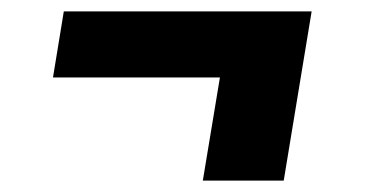

<svg xmlns="http://www.w3.org/2000/svg" viewBox="-20 -418 640 337"><path d="M478 -101H336L366 -282H73L92 -398H527Z"/></svg>

Font: Iosevka Curly Slab HvExObl
Style: Regular
Weight: 900
Width: 7
Italic angle: -9°
Monospace: yes
Designer: Belleve Invis
Foundry: Belleve Invis
Version: Version 11.1.0; ttfautohint (v1.8.3)